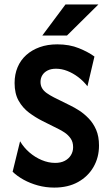

<svg xmlns="http://www.w3.org/2000/svg" viewBox="-20 -841 498 875"><path d="M227.1 13.9Q188.9 13.9 153.1 4.2Q117.4 -5.6 87.8 -21.9Q58.3 -38.2 37.5 -58.3L71.5 -197.2Q88.2 -168.8 113.9 -146.5Q139.6 -124.3 170.1 -111.5Q200.7 -98.6 231.2 -98.6Q256.9 -98.6 275 -108Q293.1 -117.4 303.1 -133.7Q313.2 -150 313.2 -170.1Q313.2 -194.4 301.7 -210.4Q290.3 -226.4 274.7 -236.8Q259 -247.2 247.2 -252.8L173.6 -289.6Q141.7 -305.6 112.5 -327.4Q83.3 -349.3 64.9 -381.9Q46.5 -414.6 46.5 -462.5Q46.5 -502.1 60.1 -534.4Q73.6 -566.7 99.3 -589.9Q125 -613.2 160.8 -626Q196.5 -638.9 241 -638.9Q296.5 -638.9 339.9 -621.2Q383.3 -603.5 410.4 -583.3L378.5 -447.9Q359.7 -472.2 336.1 -489.9Q312.5 -507.6 286.8 -517.7Q261.1 -527.8 235.4 -527.8Q212.5 -527.8 196.9 -519.8Q181.2 -511.8 172.9 -498.3Q164.6 -484.7 164.6 -467.4Q164.6 -451.4 171.9 -438.9Q179.2 -426.4 193.1 -416.7Q206.9 -406.9 225.7 -397.2L300 -360.4Q318.8 -351.4 341 -337.2Q363.2 -322.9 384 -301.4Q404.9 -279.9 418.1 -249.7Q431.2 -219.4 431.2 -177.8Q431.2 -123.6 406.2 -80.2Q381.2 -36.8 335.8 -11.5Q290.3 13.9 227.1 13.9ZM172.9 -679.2 278.5 -820.8H428.5L285.4 -679.2Z"/></svg>

Font: Afacad Flux
Style: Regular
Weight: 400
Designer: Kristian Moeller
Foundry: Dicotype
Version: Version 1.100